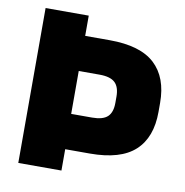

<svg xmlns="http://www.w3.org/2000/svg" viewBox="-74 -710 750 780"><g transform="rotate(10 301.0 -319.5)"><path d="M174 -88V-233.5H315Q359.5 -233.5 378.8 -251.5Q398 -269.5 398 -309V-334.5Q398 -374 378.8 -392.2Q359.5 -410.5 315 -410.5H174V-555.5H331Q458 -555.5 517.5 -500.2Q577 -445 577 -340V-303Q577 -197.5 517.5 -142.8Q458 -88 332 -88ZM52 0V-639H230V-522.5L229 -453.5V-193.5L230 -111V0Z"/></g></svg>

Font: Anek Gujarati Medium ExtraBold
Style: Regular
Weight: 800
Version: Version 1.003